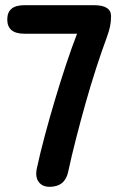

<svg xmlns="http://www.w3.org/2000/svg" viewBox="-20 -720 457 740"><path d="M171 0Q143 0 129 -19Q115 -38 122 -71Q134 -127 152 -194.5Q170 -262 191 -332.5Q212 -403 234 -469.5Q256 -536 277 -590H74Q8 -590 8 -645Q8 -700 74 -700H342Q408 -700 408 -658Q408 -636 404 -617.5Q400 -599 392 -577Q373 -526 351.5 -460Q330 -394 310 -323Q290 -252 272.5 -183.5Q255 -115 243 -59Q231 0 171 0Z"/></svg>

Font: Zen Maru Gothic Black
Style: Regular
Weight: 900
Designer: Yoshimichi Ohira
Foundry: Positype
Version: Version 1.001